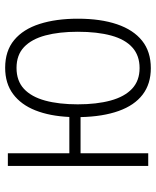

<svg xmlns="http://www.w3.org/2000/svg" viewBox="48 -628 591 726"><g transform="rotate(-90 343.0 -265.5)"><path d="M634.8 -266.1Q634.8 -180.2 613.8 -118.2Q592.8 -56.2 551.5 -23.2Q510.3 9.8 447.8 9.8Q388.2 9.8 347.7 -21.2Q307.1 -52.2 285.9 -111.8Q264.6 -171.4 262.7 -255.9H126V0H78.1V-530.8H126V-298.3H263.2Q266.6 -372.1 288.1 -426.5Q309.6 -481 349.9 -511Q390.1 -541 449.2 -541Q513.2 -541 554.2 -506.8Q595.2 -472.7 615 -410.6Q634.8 -348.6 634.8 -266.1ZM311 -266.6Q311 -194.8 325.4 -142.1Q339.8 -89.4 370.1 -61Q400.4 -32.7 448.2 -32.7Q495.6 -32.7 526.1 -60.1Q556.6 -87.4 571 -139.9Q585.4 -192.4 585.4 -266.6Q585.4 -336.9 571.5 -388.9Q557.6 -440.9 527.6 -469.5Q497.6 -498 448.7 -498Q399.9 -498 369.6 -470Q339.4 -441.9 325.2 -389.9Q311 -337.9 311 -266.6Z"/></g></svg>

Font: Open Sans SemiCondensed Light
Style: Regular
Weight: 300
Width: 4
Designer: Monotype Design Team
Foundry: Monotype Imaging Inc.
Version: Version 3.000